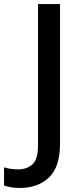

<svg xmlns="http://www.w3.org/2000/svg" viewBox="-98 -734 405 950"><path d="M0 196Q-25 196 -44.5 192.5Q-64 189 -78 184V94Q-62 99 -44.5 101.5Q-27 104 -6 104Q34 104 62 79.5Q90 55 90 -13V-714H199V-22Q199 92 144.5 144Q90 196 0 196Z"/></svg>

Font: Noto Sans Khmer UI Medium
Style: Regular
Weight: 500
Designer: Danh Hong and the Monotype Design Team
Foundry: Monotype Imaging Inc.
Version: Version 2.002; ttfautohint (v1.8.4.7-5d5b)